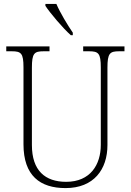

<svg xmlns="http://www.w3.org/2000/svg" viewBox="-20 -951 670 981"><path d="M342 -771H352V-784C326 -822 287 -886 268 -931H212V-921C235 -886 301 -807 342 -771ZM315 10C459 10 529 -85 529 -210V-605C529 -679 541 -689 589 -689H616V-714H405V-689H435C483 -689 495 -679 495 -606V-211C495 -110 442 -22 318 -22C211 -22 143 -79 143 -210V-605C143 -679 155 -689 203 -689H233V-714H12V-689H40C88 -689 100 -679 100 -607V-214C100 -53 185 10 315 10Z"/></svg>

Font: Noto Serif Thai SemiCondensed ExtraLight
Style: Regular
Weight: 200
Width: 4
Designer: Monotype Design Team
Foundry: Monotype Imaging Inc.
Version: Version 2.002